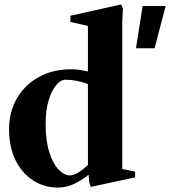

<svg xmlns="http://www.w3.org/2000/svg" viewBox="-20 -831 803 867"><path d="M390 13 383 -7 380 -42Q352 -19 316.5 -1.5Q281 16 240 16Q180 16 130 -16Q80 -48 50.5 -107Q21 -166 21 -248Q21 -326 56.5 -387Q92 -448 155 -483Q218 -518 300 -518Q340 -518 377 -508V-714L298 -732V-760L527 -811L535 -792L532 -733V-68L590 -56V-30ZM296 -39Q313 -39 334 -52Q355 -65 377 -86V-451Q356 -460 328.5 -465.5Q301 -471 275 -471Q254 -471 233.5 -446.5Q213 -422 199.5 -377.5Q186 -333 186 -271Q186 -196 202.5 -144Q219 -92 244.5 -65.5Q270 -39 296 -39ZM624 -804H728L678 -613H594Z"/></svg>

Font: Wittgenstein Extrabold
Style: Regular
Weight: 800
Designer: Jörg Drees
Foundry: Jörg Drees
Version: Version 1.303; ttfautohint (v1.8.4.7-5d5b)